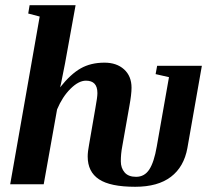

<svg xmlns="http://www.w3.org/2000/svg" viewBox="-20 -714 830 744"><path d="M448.2 -88.9Q448.2 -63 462.9 -45.9Q477.5 -28.8 507.3 -28.8Q540 -28.8 558.6 -57.4Q577.1 -85.9 587.4 -146L634.8 -415L583 -426.8L588.9 -459H762.2L706.1 -140.1Q692.9 -67.4 642.3 -28.8Q591.8 9.8 503.9 9.8Q407.2 9.8 363.5 -19.3Q319.8 -48.3 319.8 -107.4Q319.8 -126 325.2 -153.8Q340.8 -247.1 349.6 -294.9Q357.4 -337.9 357.4 -351.6Q357.4 -353 357.4 -354Q357.4 -401.4 313 -401.4Q284.7 -401.4 253.2 -370.1Q221.7 -338.9 201.2 -290L149.4 0H19.5L133.8 -649.9L89.4 -661.6L94.7 -693.8H272.9L231.9 -467.8L216.3 -389.6L212.9 -375.5Q253.9 -427.2 293 -449.2Q332 -471.2 384.8 -471.2Q432.1 -471.2 460.9 -445.1Q489.7 -418.9 489.7 -374Q489.7 -348.6 481.4 -303.2L453.6 -146Q448.2 -118.2 448.2 -88.9Z"/></svg>

Font: Liberation Serif
Style: Bold Italic
Weight: 700
Italic angle: -16.333°
Designer: Steve Matteson
Foundry: Ascender Corporation
Version: Version 2.1.5